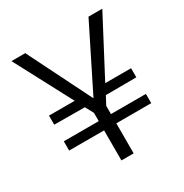

<svg xmlns="http://www.w3.org/2000/svg" viewBox="-163 -826 911 952"><g transform="rotate(-30 292.5 -349.5)"><path d="M382 -372H530V-320L355 -319L330 -272V-225H530V-172H330V0H260V-172H60V-225H260V-272L235 -319L60 -320V-372H207L34 -699H113L294 -336L475 -699H554Z"/></g></svg>

Font: Fz Poppins Light
Style: Regular
Weight: 300
Designer: Ninad Kale (Devanagari), Jonny Pinhorn (Latin)
Foundry: Indian Type Foundry
Version: Vit hóa bi Vntype.Com & FontZin.Com